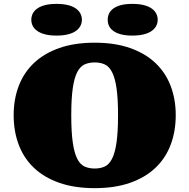

<svg xmlns="http://www.w3.org/2000/svg" viewBox="-20 -957 975 988"><path d="M534.2 -855.5Q534.2 -872.1 541 -887Q547.9 -901.9 563.2 -913.1Q578.6 -924.3 602.5 -930.7Q626.5 -937 661.1 -937Q695.3 -937 720.2 -930.7Q745.1 -924.3 760.7 -913.1Q776.4 -901.9 783.9 -887Q791.5 -872.1 791.5 -855.5Q791.5 -838.4 783.9 -823.7Q776.4 -809.1 760.7 -797.9Q745.1 -786.6 720.2 -780.3Q695.3 -773.9 661.1 -773.9Q626.5 -773.9 602.5 -780.3Q578.6 -786.6 563.2 -797.9Q547.9 -809.1 541 -823.7Q534.2 -838.4 534.2 -855.5ZM271 -773.9Q236.3 -773.9 211.9 -780.3Q187.5 -786.6 171.6 -797.9Q155.8 -809.1 148.4 -823.7Q141.1 -838.4 141.1 -855.5Q141.1 -872.1 148.4 -887Q155.8 -901.9 171.6 -913.1Q187.5 -924.3 211.9 -930.7Q236.3 -937 271 -937Q305.2 -937 330.1 -930.7Q355 -924.3 370.6 -913.1Q386.2 -901.9 393.8 -887Q401.4 -872.1 401.4 -855.5Q401.4 -838.4 393.8 -823.7Q386.2 -809.1 370.6 -797.9Q355 -786.6 330.1 -780.3Q305.2 -773.9 271 -773.9ZM50.3 -364.3Q50.3 -446.8 76.7 -515.4Q103 -584 155.3 -633.3Q207.5 -682.6 285.6 -710Q363.8 -737.3 467.3 -737.3Q570.8 -737.3 648.9 -710Q727.1 -682.6 779.3 -633.3Q831.5 -584 857.9 -515.4Q884.3 -446.8 884.3 -364.3Q884.3 -280.8 857.9 -211.4Q831.5 -142.1 779.3 -92.8Q727.1 -43.5 648.9 -16.1Q570.8 11.2 467.3 11.2Q363.8 11.2 285.6 -16.1Q207.5 -43.5 155.3 -92.8Q103 -142.1 76.7 -211.4Q50.3 -280.8 50.3 -364.3ZM467.3 -89.8Q496.6 -89.8 519 -100.1Q541.5 -110.4 556.6 -140.1Q571.8 -169.9 579.6 -223.6Q587.4 -277.3 587.4 -364.3Q587.4 -450.2 579.6 -503.4Q571.8 -556.6 556.6 -585.9Q541.5 -615.2 519 -625.5Q496.6 -635.7 467.3 -635.7Q438 -635.7 415.3 -625.5Q392.6 -615.2 377.4 -585.9Q362.3 -556.6 354.5 -503.4Q346.7 -450.2 346.7 -364.3Q346.7 -277.3 354.5 -223.6Q362.3 -169.9 377.4 -140.1Q392.6 -110.4 415.3 -100.1Q438 -89.8 467.3 -89.8Z"/></svg>

Font: Poller One
Style: Regular
Weight: 400
Designer: Yvonne Schttler
Foundry: Yvonne Schttler
Version: Version 1.002